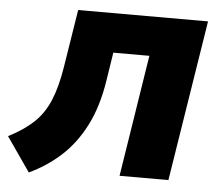

<svg xmlns="http://www.w3.org/2000/svg" viewBox="-73 -761 929 838"><g transform="rotate(5 392.0 -342.5)"><path d="M83 20 -21 -130Q46 -164 89 -204.5Q132 -245 157 -305Q182 -365 196 -454L236 -705H805L693 0H479L563 -533H405L386 -411Q368 -294 325.5 -211Q283 -128 221.5 -72Q160 -16 83 20Z"/></g></svg>

Font: Mulish ExtraBlack
Style: Italic
Weight: 1000
Italic angle: -9°
Designer: Vernon Adams
Foundry: Vernon Adams
Version: Version 3.603; ttfautohint (v1.8.3)